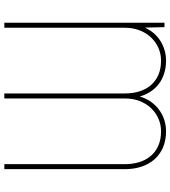

<svg xmlns="http://www.w3.org/2000/svg" viewBox="29 -796 774 872"><g transform="rotate(-90 416.0 -360.0)"><path d="M106.5 -727.3V-179Q106.5 -143.8 115.9 -113.8Q125.4 -83.8 144 -62Q162.6 -40.1 190.5 -27.9Q218.4 -15.6 255.7 -15.6Q286.6 -15.6 313.7 -27.7Q340.9 -39.8 361.2 -61.3Q381.4 -82.7 393.1 -112.7Q404.8 -142.8 404.8 -179V-727.3H427.6V-179Q427.6 -143.8 437 -113.8Q446.4 -83.8 465 -62Q483.7 -40.1 511.5 -27.9Q539.4 -15.6 576.7 -15.6Q607.6 -15.6 634.8 -27.7Q661.9 -39.8 682.2 -61.3Q702.4 -82.7 714.1 -112.7Q725.9 -142.8 725.9 -179V-727.3H748.6V0H728.7L726.6 -89.1Q716.6 -66.8 701.2 -48.8Q685.7 -30.9 666.2 -18.5Q646.7 -6 623.9 0.5Q601.2 7.1 576.7 7.1Q544.7 7.1 518.3 -1.4Q491.8 -9.9 471.2 -25.4Q450.6 -40.8 436.1 -63Q421.5 -85.2 413.7 -112.2Q405.9 -85.2 390.8 -63.2Q375.7 -41.2 354.9 -25.6Q334.2 -9.9 308.9 -1.4Q283.7 7.1 255.7 7.1Q213.8 7.1 181.8 -6.9Q149.9 -21 128 -45.8Q106.2 -70.7 95 -104.8Q83.8 -138.8 83.8 -179V-727.3Z"/></g></svg>

Font: Inter P Thin
Style: Regular
Weight: 100
Designer: Rasmus Andersson
Foundry: rsms
Version: Version 3.018;git-588b23468